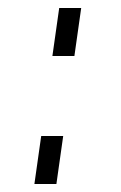

<svg xmlns="http://www.w3.org/2000/svg" viewBox="-20 -460 303 480"><path d="M111 -320 128 -440H183L166 -320ZM66 0 83 -120H138L121 0Z"/></svg>

Font: Mohave Light Light
Style: Italic
Weight: 300
Italic angle: -8°
Version: Version 2.003